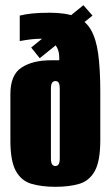

<svg xmlns="http://www.w3.org/2000/svg" viewBox="-20 -711 426 739"><path d="M193 8Q140 8 101 -3.5Q62 -15 41 -53Q20 -91 20 -170V-349Q20 -423 63 -451Q106 -479 176 -479Q184 -479 192 -479Q200 -479 208 -479V-490Q208 -512 199.5 -528Q191 -544 176 -553Q161 -562 143 -562Q122 -562 103 -560Q84 -558 56 -553V-651Q76 -656 102.5 -659Q129 -662 172 -662Q233 -662 271 -647Q309 -632 329.5 -597Q350 -562 358 -503.5Q366 -445 366 -358V-171Q366 -91 345 -53Q324 -15 285.5 -3.5Q247 8 193 8ZM193 -72Q201 -72 205.5 -78.5Q210 -85 210 -102V-369Q210 -381 208 -387.5Q206 -394 202.5 -396.5Q199 -399 193 -399Q185 -399 180.5 -392.5Q176 -386 176 -369V-102Q176 -85 180.5 -78.5Q185 -72 193 -72ZM133 -487 100 -528 301 -691 336 -651Z"/></svg>

Font: Alumni Sans Black
Style: Regular
Weight: 900
Designer: Robert E. Leuschke
Foundry: Robert E. Leuschke
Version: Version 1.018